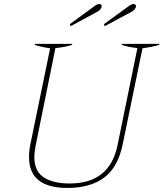

<svg xmlns="http://www.w3.org/2000/svg" viewBox="-20 -916 805 946"><path d="M324 -797 443 -884Q457 -896 470 -896Q475 -896 478 -893Q481 -890 481 -885Q481 -879 475.5 -871.5Q470 -864 461 -859L328 -787ZM492 -797 612 -884Q626 -896 639 -896Q644 -896 647 -893Q650 -890 650 -885Q650 -879 644.5 -871.5Q639 -864 630 -859L496 -787ZM123 -142Q123 -173 130 -207L227 -678Q179 -685 151 -695L152 -700H336L335 -695Q303 -684 253 -679L156 -200Q149 -163 149 -144Q149 -73 195 -42.5Q241 -12 324 -12Q520 -12 559 -200L657 -679Q610 -684 580 -695L581 -700H765L764 -695Q738 -686 682 -678L585 -207Q562 -93 494 -41.5Q426 10 312 10Q123 10 123 -142Z"/></svg>

Font: Trirong Thin
Style: Italic
Weight: 250
Italic angle: -12°
Designer: Katatrad Team
Foundry: CadsonDemak
Version: Version 1.001